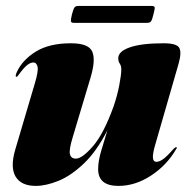

<svg xmlns="http://www.w3.org/2000/svg" viewBox="-20 -600 618 630"><path d="M558 -117Q563 -117 557 -109Q526.5 -57 475 -23.5Q423.5 10 368.5 10Q302 10 302 -45Q302 -72 313 -108.2Q324 -144.5 332.5 -172.5Q296.5 -102.5 254.5 -62.8Q212.5 -23 171.5 -6.5Q130.5 10 97.5 10Q49.5 10 31.2 -20.5Q13 -51 30 -109L94.5 -327Q106.5 -367.5 103.2 -381.2Q100 -395 89.5 -395Q80 -395 69.2 -386.5Q58.5 -378 43 -357Q38.5 -351 37.2 -349.5Q36 -348 34 -348Q28.5 -348 35 -363Q53 -403 97.2 -430.5Q141.5 -458 212.5 -458Q271 -458 282.8 -430.5Q294.5 -403 277 -345L218.5 -149.5Q206 -108.5 209.5 -94Q213 -79.5 229 -79.5Q249.5 -79.5 285 -120.2Q320.5 -161 353.5 -253Q365 -287 371.5 -321Q378 -355 378 -372Q378 -384 373 -391.2Q368 -398.5 368 -409Q368 -431.5 406.5 -444.8Q445 -458 517 -458Q560 -458 568.2 -443Q576.5 -428 566 -391L489 -124Q480.5 -94.5 481.8 -81.8Q483 -69 493 -69Q503 -69 515.2 -77.8Q527.5 -86.5 549 -111Q555 -117 558 -117ZM216 -552.5Q220.5 -570 224.2 -575.2Q228 -580.5 237 -580.5H477.5Q486.5 -580.5 487.5 -576Q488.5 -571.5 483.5 -553Q479.5 -536 475.8 -530.5Q472 -525 463 -525H222.5Q213.5 -525 212.8 -530.2Q212 -535.5 216 -552.5Z"/></svg>

Font: Fraunces 144pt S000 Black
Style: Italic
Weight: 900
Italic angle: -16°
Version: Version 1.000; ttfautohint (v1.8.3)